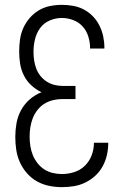

<svg xmlns="http://www.w3.org/2000/svg" viewBox="-20 -763 515 791"><path d="M235 8Q208 8 181.5 2.5Q155 -3 132 -16Q109 -29 91 -49.5Q73 -70 62 -94.5Q51 -119 47 -145.5Q43 -172 43 -199Q43 -227 48 -255.5Q53 -284 67 -309.5Q81 -335 103 -354Q125 -373 151 -383Q128 -394 109 -411.5Q90 -429 78.5 -452Q67 -475 63 -500Q59 -525 59 -551Q59 -576 62.5 -600.5Q66 -625 76 -647.5Q86 -670 102.5 -689Q119 -708 140 -720.5Q161 -733 185.5 -738Q210 -743 235 -743Q258 -743 281 -739Q304 -735 325 -724Q346 -713 362.5 -696Q379 -679 389.5 -658Q400 -637 405 -614Q410 -591 410 -568V-563H351V-567Q351 -590 343.5 -613.5Q336 -637 320 -654.5Q304 -672 281 -680.5Q258 -689 235 -689Q209 -689 184.5 -678.5Q160 -668 145 -647Q130 -626 124 -600.5Q118 -575 118 -550Q118 -532 120.5 -515Q123 -498 129 -481.5Q135 -465 146 -451Q157 -437 171.5 -427.5Q186 -418 203 -413.5Q220 -409 238 -409H291V-355H238Q218 -355 199 -350.5Q180 -346 163.5 -336Q147 -326 134.5 -310Q122 -294 115 -276Q108 -258 105 -238.5Q102 -219 102 -200Q102 -181 105 -161.5Q108 -142 115 -124.5Q122 -107 134 -91.5Q146 -76 162 -65.5Q178 -55 197 -50.5Q216 -46 235 -46Q261 -46 286 -54Q311 -62 329.5 -80Q348 -98 357.5 -123Q367 -148 367 -174V-175H426V-174Q426 -149 420.5 -124.5Q415 -100 403 -78Q391 -56 372.5 -39Q354 -22 331.5 -11Q309 0 284.5 4Q260 8 235 8Z"/></svg>

Font: Iosevka QP Light
Style: Regular
Weight: 300
Designer: Belleve Invis
Foundry: Belleve Invis
Version: Version 20.0.0; ttfautohint (v1.8.4)